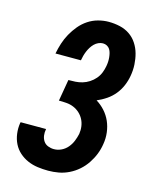

<svg xmlns="http://www.w3.org/2000/svg" viewBox="-113 -819 726 904"><g transform="rotate(15 250.0 -367.5)"><path d="M209 8Q183 8 157.5 4.5Q132 1 109 -9Q86 -19 67.5 -35.5Q49 -52 38 -74Q27 -96 23.5 -122Q20 -148 24 -174Q25 -176 25 -177Q25 -178 25 -179H149Q149 -179 149 -178.5Q149 -178 149 -177Q146 -162 148 -147Q150 -132 158 -120Q166 -108 180 -102.5Q194 -97 209 -97Q228 -97 245.5 -105.5Q263 -114 275.5 -129Q288 -144 295 -161.5Q302 -179 306 -197Q309 -216 306.5 -234Q304 -252 296 -267.5Q288 -283 275 -295Q262 -307 245.5 -314Q229 -321 210.5 -322.5Q192 -324 173 -324L191 -429Q208 -429 225 -430Q242 -431 259 -436Q276 -441 291.5 -451Q307 -461 319 -475Q331 -489 337.5 -505.5Q344 -522 347 -539Q349 -550 349.5 -560.5Q350 -571 349 -581.5Q348 -592 345.5 -602Q343 -612 338 -620Q333 -628 324 -633Q315 -638 304 -638Q293 -638 282 -633Q271 -628 262.5 -619.5Q254 -611 247.5 -600.5Q241 -590 236.5 -579Q232 -568 229 -557Q226 -546 224 -534H100Q105 -560 113 -585Q121 -610 134 -633.5Q147 -657 164.5 -678Q182 -699 204.5 -714Q227 -729 253 -736Q279 -743 304 -743Q332 -743 358.5 -737Q385 -731 406.5 -716.5Q428 -702 442.5 -680Q457 -658 464 -632.5Q471 -607 472.5 -579.5Q474 -552 469 -524Q465 -500 455 -476Q445 -452 428.5 -431.5Q412 -411 390 -396Q368 -381 344 -371Q367 -357 385.5 -336.5Q404 -316 415 -291Q426 -266 429.5 -237.5Q433 -209 428 -180Q424 -154 414.5 -130Q405 -106 390 -83.5Q375 -61 354.5 -43Q334 -25 309.5 -13Q285 -1 259.5 3.5Q234 8 209 8Z"/></g></svg>

Font: Iosevka Slab Extrabold Oblique
Style: Regular
Weight: 800
Italic angle: -9°
Monospace: yes
Designer: Belleve Invis
Foundry: Belleve Invis
Version: Version 11.1.1; ttfautohint (v1.8.3)